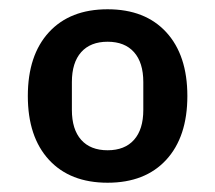

<svg xmlns="http://www.w3.org/2000/svg" viewBox="-20 -724 464 414"><path d="M212 -330Q131 -330 85.5 -379.5Q40 -429 40 -517Q40 -605 85.5 -654.5Q131 -704 212 -704Q293 -704 338.5 -654.5Q384 -605 384 -517Q384 -429 338.5 -379.5Q293 -330 212 -330ZM212 -400Q249 -400 269 -422.5Q289 -445 289 -487V-547Q289 -589 269 -611.5Q249 -634 212 -634Q175 -634 155 -611.5Q135 -589 135 -547V-487Q135 -445 155 -422.5Q175 -400 212 -400Z"/></svg>

Font: IBM Plex Sans SmBld
Style: Regular
Weight: 600
Designer: Mike Abbink, Paul van der Laan, Pieter van Rosmalen
Foundry: Bold Monday
Version: Version 3.005